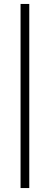

<svg xmlns="http://www.w3.org/2000/svg" viewBox="-20 -695 252 971"><path d="M84 256V-675H128V256Z"/></svg>

Font: HiLo-Deco
Style: Deco
Weight: 500
Version: Version 001.000